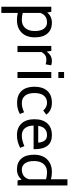

<svg xmlns="http://www.w3.org/2000/svg" viewBox="916 -1716 1044 2917"><g transform="rotate(90 1438.5 -257.0)"><path d="M487.5 -456.5C447.8 -500.8 394.2 -523 326.5 -523C258.8 -523 206.7 -499 170 -451L158 -514H82V245H176V-5C210 3.7 245.7 8 283 8C365 8 429.5 -16.2 476.5 -64.5C523.5 -112.8 547 -179.2 547 -263.5C547 -347.8 527.2 -412.2 487.5 -456.5ZM415.5 -401.5C439.2 -369.8 451 -323.5 451 -262.5C451 -201.5 436 -153.5 406 -118.5C376 -83.5 334.7 -66 282 -66C245.3 -66 210 -70.7 176 -80V-347C186 -379 203.2 -404 227.5 -422C251.8 -440 283.3 -449 322 -449C360.7 -449 391.8 -433.2 415.5 -401.5Z M677 0H771V-367C798.3 -415 835 -439 881 -439C903 -439 928.3 -435.7 957 -429L972 -513C946.7 -519.7 924.7 -523 906 -523C847.3 -523 800 -496.3 764 -443L753 -514H677Z M1073 -621H1165V-708H1073ZM1073 0H1165V-514H1073Z M1297 -258C1297 -175.3 1317.7 -110.7 1359 -64C1400.3 -17.3 1461.3 6 1542 6C1605.3 6 1661.7 -8.3 1711 -37L1685 -101C1638.3 -77.7 1591.5 -66 1544.5 -66C1497.5 -66 1460.5 -82.2 1433.5 -114.5C1406.5 -146.8 1393 -194.5 1393 -257.5C1393 -320.5 1406.2 -368.2 1432.5 -400.5C1458.8 -432.8 1495.2 -449 1541.5 -449C1587.8 -449 1626.7 -429.7 1658 -391L1721 -438C1680.3 -494.7 1620.2 -523 1540.5 -523C1460.8 -523 1400.3 -499.5 1359 -452.5C1317.7 -405.5 1297 -340.7 1297 -258Z M1791 -258C1791 -174 1812.3 -108.7 1855 -62C1897.7 -15.3 1957.7 8 2035 8C2099 8 2162.7 -8.3 2226 -41L2199 -105C2141 -79 2087.8 -66 2039.5 -66C1991.2 -66 1954 -81.3 1928 -112C1902 -142.7 1888.3 -187 1887 -245H2246V-261C2246 -435.7 2174.7 -523 2032 -523C1955.3 -523 1896 -499.8 1854 -453.5C1812 -407.2 1791 -342 1791 -258ZM2032 -449C2066.7 -449 2093.3 -438.2 2112 -416.5C2130.7 -394.8 2142.3 -361 2147 -315H1891C1905.7 -404.3 1952.7 -449 2032 -449Z M2389.5 -58.5C2429.2 -14.2 2482.8 8 2550.5 8C2618.2 8 2670.7 -16 2708 -64L2721 -1H2797V-759H2703V-509C2665.7 -518.3 2629.3 -523 2594 -523C2512 -523 2447.5 -498.8 2400.5 -450.5C2353.5 -402.2 2330 -335.8 2330 -251.5C2330 -167.2 2349.8 -102.8 2389.5 -58.5ZM2461.5 -113.5C2437.8 -145.2 2426 -191.5 2426 -252.5C2426 -313.5 2441 -361.5 2471 -396.5C2501 -431.5 2542.3 -449 2595 -449C2633 -449 2669 -444 2703 -434V-175C2693.7 -141 2676.5 -114.3 2651.5 -95C2626.5 -75.7 2594.5 -66 2555.5 -66C2516.5 -66 2485.2 -81.8 2461.5 -113.5Z"/></g></svg>

Font: Telex Regular
Style: Regular
Weight: 400
Designer: Andres Torresi
Foundry: Andres Torresi
Version: Version 1.001